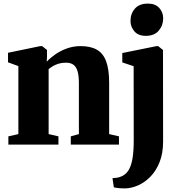

<svg xmlns="http://www.w3.org/2000/svg" viewBox="-20 -803 998 1066"><path d="M82 -58.5V-436L24.5 -457V-510L203.5 -547H214L241 -525.5V-489L239.5 -460.5Q259.5 -482 288 -501.8Q316.5 -521.5 352 -534.2Q387.5 -547 427.5 -547Q482.5 -547 517.5 -527.2Q552.5 -507.5 569.2 -462.8Q586 -418 586 -343.5V-58.5L640.5 -46V0H373V-46L418 -58.5V-340.5Q418 -381.5 410.8 -406.8Q403.5 -432 387.8 -443.5Q372 -455 346 -455Q323.5 -455 305.5 -449.5Q287.5 -444 273.8 -435.8Q260 -427.5 250 -419.5V-58.5L304.5 -46V0H26.5V-46ZM674.5 243Q660.5 243 648 242.2Q635.5 241.5 626 240Q616.5 238.5 612 237L604.5 186Q613.5 186 628.2 184Q643 182 658.5 174.5Q682 163 696 138.2Q710 113.5 716.2 73.8Q722.5 34 722.5 -22.5L722 -435.5L659 -456.5V-508.5L849 -547H858L885 -525.5L885.5 -17Q885.5 48.5 866 97.2Q846.5 146 814.8 178.2Q783 210.5 746 226.5Q709 242.5 674.5 243ZM789 -604Q747.5 -604 726 -629.2Q704.5 -654.5 704.5 -686.5Q704.5 -727 729 -755Q753.5 -783 800.5 -783H801.5Q843 -783 864.5 -758.5Q886 -734 886 -701.5Q886 -662 861.5 -633Q837 -604 790 -604Z"/></svg>

Font: Merriweather 72pt Black
Style: Regular
Weight: 900
Version: Version 2.100